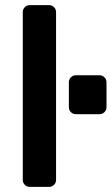

<svg xmlns="http://www.w3.org/2000/svg" viewBox="-20 -730 436 750"><path d="M69 0ZM172 0H96Q85 0 77 -8Q69 -16 69 -27V-683Q69 -694 77 -702Q85 -710 96 -710H172Q183 -710 191 -702Q199 -694 199 -683V-27Q199 -16 191 -8Q183 0 172 0ZM396 -409V-311Q396 -300 388 -292Q380 -284 369 -284H276Q265 -284 257 -292Q249 -300 249 -311V-409Q249 -420 257 -428Q265 -436 276 -436H369Q380 -436 388 -428Q396 -420 396 -409Z"/></svg>

Font: Hezaedrus Medium
Style: Regular
Weight: 500
Designer: Hubert & Fischer
Foundry: Hubert & Fischer
Version: Version 1.10;September 3, 2019;FontCreator 11.5.0.2425 64-bi